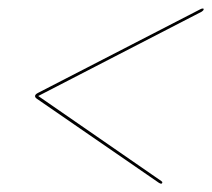

<svg xmlns="http://www.w3.org/2000/svg" viewBox="-20 -572 510 462"><path d="M370.5 -132.5Q370 -130 367.5 -130Q366 -130 362.5 -132L68.5 -334.5Q63.5 -338 64.5 -342Q65.5 -345.5 71.5 -348.5L462.5 -550Q465.5 -551.5 467.5 -551.5Q471 -551.5 470 -549.5Q469.5 -546.5 465.5 -544L72 -341L368 -136.5Q371 -134.5 370.5 -132.5Z"/></svg>

Font: Fraunces 144pt S000 SemiBold
Style: Italic
Weight: 600
Italic angle: -16°
Version: Version 1.000; ttfautohint (v1.8.3)